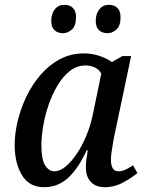

<svg xmlns="http://www.w3.org/2000/svg" viewBox="-20 -768 605 798"><path d="M163 10Q101 10 71 -40.5Q41 -91 41 -165Q41 -213 53.5 -265Q66 -317 90 -367Q114 -417 149 -457.5Q184 -498 229 -522Q274 -546 329 -546Q363 -546 394 -535.5Q425 -525 445 -510L489 -535H525L458 -217Q455 -206 451.5 -184.5Q448 -163 444.5 -141Q441 -119 441 -105Q441 -56 472 -56Q487 -56 502 -63Q517 -70 533 -81L551 -49Q529 -30 492.5 -10Q456 10 415 10Q379 10 358 -11.5Q337 -33 337 -71Q337 -91 339 -106.5Q341 -122 345 -143H340Q307 -70 264.5 -30Q222 10 163 10ZM206 -56Q229 -56 253 -76Q277 -96 299.5 -129.5Q322 -163 339 -204.5Q356 -246 365 -288L401 -462Q392 -479 374 -487.5Q356 -496 336 -496Q300 -496 271 -473.5Q242 -451 219.5 -413.5Q197 -376 182 -332Q167 -288 159.5 -244Q152 -200 152 -164Q152 -106 167.5 -81Q183 -56 206 -56ZM427 -630Q405 -630 391.5 -642.5Q378 -655 378 -681Q378 -711 393 -729.5Q408 -748 432 -748Q454 -748 467.5 -735.5Q481 -723 481 -697Q481 -660 463.5 -645Q446 -630 427 -630ZM242 -630Q220 -630 206.5 -642.5Q193 -655 193 -681Q193 -711 208 -729.5Q223 -748 248 -748Q269 -748 282.5 -735.5Q296 -723 296 -697Q296 -660 278.5 -645Q261 -630 242 -630Z"/></svg>

Font: Noto Serif SemiCondensed Medium
Style: Italic
Weight: 500
Width: 4
Italic angle: -12°
Designer: Monotype Design Team
Foundry: Monotype Imaging Inc.
Version: Version 2.013